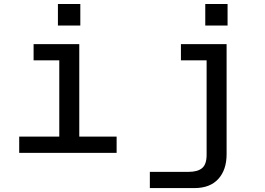

<svg xmlns="http://www.w3.org/2000/svg" viewBox="-20 -773 1340 971"><path d="M272.9 -644V-752.9H386.2V-644ZM1018.1 -644V-752.9H1130.9V-644ZM77.1 0V-82H279.8V-467.8H149.9V-549.8H380.9V-82H569.8V0ZM895 -467.8V-549.8H1126V6.8Q1126 85.9 1084 132.1Q1042 178.2 962.9 178.2H737.8V96.2H933.1Q979.5 96.2 1002.2 77.1Q1024.9 58.1 1024.9 9.8V-467.8Z"/></svg>

Font: Azeret Mono
Style: Regular
Weight: 400
Designer: Martin Vácha
Foundry: Displaay
Version: Version 1.002